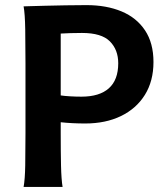

<svg xmlns="http://www.w3.org/2000/svg" viewBox="-20 -738 663 758"><path d="M219.7 -255.4V-212.4Q219.7 -140.1 220.9 -84.5Q222.2 -28.8 227.1 0H73.2Q78.6 -29.3 79.6 -84.7Q80.6 -140.1 80.6 -212.4V-488.3Q80.6 -560.1 79.6 -621.8Q78.6 -683.6 73.2 -712.9Q73.2 -712.9 96.9 -713.6Q120.6 -714.4 158.2 -715.3Q195.8 -716.3 239 -717Q282.2 -717.8 321.3 -717.8Q400.4 -717.8 460 -692.9Q519.5 -668 552.7 -617.9Q585.9 -567.9 585.9 -493.2Q585.9 -418 552 -363.5Q518.1 -309.1 457.5 -279.8Q397 -250.5 316.4 -250.5Q265.1 -250.5 219.7 -255.4ZM219.7 -605.5V-361.3Q235.4 -358.9 257.3 -357.7Q279.3 -356.4 301.8 -356.4Q372.6 -356.4 409.7 -389.4Q446.8 -422.4 446.8 -488.3Q446.8 -541.5 413.8 -574.7Q380.9 -607.9 303.7 -607.9Q275.4 -607.9 257.8 -607.2Q240.2 -606.4 219.7 -605.5Z"/></svg>

Font: Andika
Style: Bold
Weight: 700
Designer: Victor Gaultney, Annie Olsen, Julie Remington, Don Collingsworth, Eric Hays, Becca Hirsbrunner
Foundry: SIL International
Version: Version 6.101